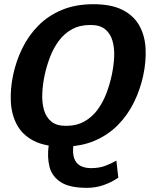

<svg xmlns="http://www.w3.org/2000/svg" viewBox="-20 -697 723 925"><path d="M333.7 2Q328.7 42 337.7 66.5Q346.7 91 367.8 102Q389 113 418.7 113Q457.7 113 486.7 102Q515.7 91 540.7 77L550 159Q518 181 479.5 194.5Q441 208 399 208Q315.3 208 272.8 180.5Q230.3 153 218.5 106.5Q206.7 60 214.7 2ZM43 -334.7Q57.3 -402.7 87.3 -464.2Q117.3 -525.7 164.8 -573.7Q212.3 -621.7 278.2 -649.2Q344 -676.7 429.7 -676.7Q516.7 -676.7 570.5 -649.2Q624.3 -621.7 651.2 -573.7Q678 -525.7 681.3 -464.2Q684.7 -402.7 670.3 -334.7Q656.3 -267.7 626.2 -205.7Q596 -143.7 548.5 -95.2Q501 -46.7 435.2 -18.7Q369.3 9.3 283.7 9.3Q196.7 9.3 142.5 -18.7Q88.3 -46.7 62 -95.2Q35.7 -143.7 32.3 -205.7Q29 -267.7 43 -334.7ZM195 -334.7Q185.7 -290.3 183.7 -246.8Q181.7 -203.3 191.7 -168Q201.7 -132.7 226.8 -111.7Q252 -90.7 297.3 -90.7Q348.7 -90.7 386.2 -111.7Q423.7 -132.7 449.7 -168Q475.7 -203.3 492.3 -246.8Q509 -290.3 518.3 -334.7Q528 -379.7 530 -422.7Q532 -465.7 521.8 -500.7Q511.7 -535.7 486.5 -556.2Q461.3 -576.7 416 -576.7Q364.7 -576.7 327.2 -556.2Q289.7 -535.7 263.7 -500.7Q237.7 -465.7 221.2 -422.7Q204.7 -379.7 195 -334.7Z"/></svg>

Font: Epunda Sans Light
Style: Italic
Weight: 300
Italic angle: -12.0243°
Designer: Simon Atzbach
Foundry: typofactur
Version: Version 2.204